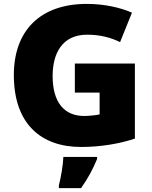

<svg xmlns="http://www.w3.org/2000/svg" viewBox="-20 -744 780 985"><path d="M364 -418V-269H491V-157C474 -153 435 -149 412 -149C308 -149 250 -221 250 -354C250 -470 299 -566 427 -566C490 -566 545 -553 596 -528L657 -679C598 -705 515 -724 426 -724C182 -724 51 -583 51 -359C51 -109 190 10 396 10C500 10 598 -8 672 -33V-418ZM478 72V61H305C304 99 293 165 282 207V221H396C434 167 455 126 478 72Z"/></svg>

Font: Noto Sans Thai Looped Black
Style: Regular
Weight: 900
Designer: Sasikarn Vongin, Ben Mitchell
Foundry: The Fontpad Ltd
Version: Version 1.001